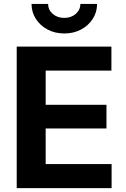

<svg xmlns="http://www.w3.org/2000/svg" viewBox="-20 -967 647 987"><path d="M65.9 0V-727.5H552.7V-604H214.8V-428.2H527.3V-306.6H214.8V-123.5H553.7V0ZM310.5 -794.9Q262.7 -794.9 224.6 -815.2Q186.5 -835.4 164.3 -869.9Q142.1 -904.3 142.1 -946.8H227.5Q227.5 -916 251.2 -895.5Q274.9 -875 310.5 -875Q345.7 -875 369.4 -895.5Q393.1 -916 393.1 -946.8H479Q479 -904.3 456.8 -869.9Q434.6 -835.4 396.5 -815.2Q358.4 -794.9 310.5 -794.9Z"/></svg>

Font: Inter-Bold
Style: Bold
Weight: 700
Designer: Rasmus Andersson
Foundry: rsms
Version: Version 4.000;git-a52131595